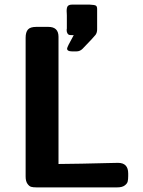

<svg xmlns="http://www.w3.org/2000/svg" viewBox="-20 -810 620 830"><path d="M90.8 -46.9V-647Q90.8 -670.9 100.8 -682.4Q110.8 -693.8 137.2 -693.8H189Q232.9 -693.8 232.9 -650.9V-101.1Q271 -101.1 333.5 -102.5Q396 -104 441.9 -105Q487.8 -106 490.2 -106Q534.2 -106 534.2 -60.1V-48.8Q534.2 -34.7 532 -25.4Q529.8 -16.1 518.8 -8.1Q507.8 0 486.8 0H137.2Q123 0 114.5 -2.4Q106 -4.9 98.4 -15.9Q90.8 -26.9 90.8 -46.9ZM268.1 -681.2Q268.1 -682.1 268.6 -684.1Q269 -686 269 -687V-743.2Q269 -747.1 268.6 -752.9Q268.1 -758.8 268.1 -762.2Q268.1 -779.3 273.9 -784.7Q279.8 -790 291 -790H368.2Q389.2 -789.1 394.5 -785.6Q399.9 -782.2 399.9 -771V-683.1Q399.9 -668.9 393.1 -659.4Q386.2 -649.9 336.9 -599.1Q325.7 -587.9 311 -587.9H291Q270 -587.9 270 -600.1Q270 -606.9 298.8 -658.2H291Q283.2 -658.2 279.1 -659.2Q274.9 -660.2 271.5 -665.8Q268.1 -671.4 268.1 -681.2Z"/></svg>

Font: CMU Sans Serif
Style: Bold
Weight: 700
Version: Version 0.7.0